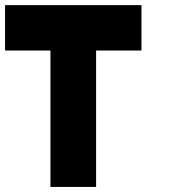

<svg xmlns="http://www.w3.org/2000/svg" viewBox="-20 -740 761 760"><path d="M360.4 -540Q360.4 -360.4 360.4 0Q299.8 0 179.7 0Q179.7 -179.7 179.7 -540Q120.1 -540 0 -540Q0 -599.6 0 -719.7Q179.7 -719.7 540 -719.7Q540 -660.2 540 -540Q480.5 -540 360.4 -540Z"/></svg>

Font: Pixelfont
Style: 5 px
Weight: 400
Designer: Eugene Lysy
Version: Version 1.0.2 (beta)